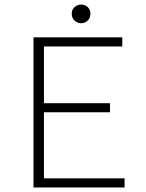

<svg xmlns="http://www.w3.org/2000/svg" viewBox="-20 -823 640 843"><path d="M127 0V-659H517V-619H173V-370H463V-330H173V-40H527V0ZM336 -721Q320 -721 307.5 -732.5Q295 -744 295 -763Q295 -781 307.5 -792Q320 -803 336 -803Q353 -803 365 -792Q377 -781 377 -763Q377 -744 365 -732.5Q353 -721 336 -721Z"/></svg>

Font: Source Code Pro ExtraLight Light
Style: Regular
Weight: 300
Monospace: yes
Version: Version 1.018;hotconv 1.0.116;makeotfexe 2.5.65601